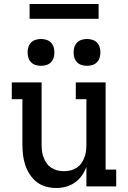

<svg xmlns="http://www.w3.org/2000/svg" viewBox="-20 -932 640 960"><path d="M261 8Q235 8 209.5 1Q184 -6 163.5 -22Q143 -38 128.5 -60.5Q114 -83 106 -107.5Q98 -132 95 -158Q92 -184 92 -210V-436H39V-520H188V-210Q188 -193 190 -176.5Q192 -160 198 -144.5Q204 -129 213.5 -115.5Q223 -102 237 -93Q251 -84 267 -80Q283 -76 300 -76Q317 -76 333 -80Q349 -84 363 -93Q377 -102 386.5 -115.5Q396 -129 402 -144.5Q408 -160 410 -176.5Q412 -193 412 -210V-436H359V-520H508V-84H561V0H412V-98Q404 -75 389.5 -54.5Q375 -34 354.5 -19.5Q334 -5 310 1.5Q286 8 261 8ZM415 -603Q401 -603 388 -607Q375 -611 365.5 -620.5Q356 -630 352 -643Q348 -656 348 -670Q348 -684 352 -697Q356 -710 365.5 -719.5Q375 -729 388 -733Q401 -737 415 -737Q429 -737 442 -733Q455 -729 464.5 -719.5Q474 -710 478 -697Q482 -684 482 -670Q482 -656 478 -643Q474 -630 464.5 -620.5Q455 -611 442 -607Q429 -603 415 -603ZM185 -603Q171 -603 158 -607Q145 -611 135.5 -620.5Q126 -630 122 -643Q118 -656 118 -670Q118 -684 122 -697Q126 -710 135.5 -719.5Q145 -729 158 -733Q171 -737 185 -737Q199 -737 212 -733Q225 -729 234.5 -719.5Q244 -710 248 -697Q252 -684 252 -670Q252 -656 248 -643Q244 -630 234.5 -620.5Q225 -611 212 -607Q199 -603 185 -603ZM128 -838V-912H473V-838Z"/></svg>

Font: Iosevka HT Medium Extended
Style: Regular
Weight: 500
Width: 7
Monospace: yes
Designer: Belleve Invis
Foundry: Belleve Invis
Version: Version 32.3.0; ttfautohint (v1.8.4)